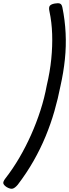

<svg xmlns="http://www.w3.org/2000/svg" viewBox="-45 -1086 428 1191"><path d="M-11 20Q35 -39 75 -107.5Q115 -176 148 -250Q181 -324 206 -401.5Q231 -479 245 -556Q265 -640 273 -720Q281 -800 278.5 -874.5Q276 -949 262 -1014Q256 -1040 264 -1050Q272 -1060 294 -1064Q315 -1068 326.5 -1064Q338 -1060 342 -1040Q358 -962 362 -881Q366 -800 357.5 -718Q349 -636 330 -552Q315 -475 292.5 -396.5Q270 -318 238 -240.5Q206 -163 163 -87.5Q120 -12 65 60Q48 80 34 84Q20 88 -3 75Q-20 64 -24 53Q-28 42 -11 20Z"/></svg>

Font: Playwrite AU SA
Style: Regular
Weight: 400
Designer: Veronika Burian, José Scaglione
Foundry: TypeTogether
Version: Version 1.002